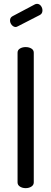

<svg xmlns="http://www.w3.org/2000/svg" viewBox="-20 -975 266 995"><path d="M71 -30V-702Q71 -716 83.5 -723.5Q96 -731 113 -731Q130 -731 142.5 -723.5Q155 -716 155 -702V-30Q155 -16 142.5 -8Q130 0 113 0Q96 0 83.5 -8Q71 -16 71 -30ZM186 -897 73 -839Q65 -835 62 -835Q50 -835 41 -845.5Q32 -856 32 -869Q32 -884 45 -891L162 -953Q168 -955 172 -955Q184 -955 192 -944.5Q200 -934 200 -921Q200 -904 186 -897Z"/></svg>

Font: Dosis
Style: Medium
Weight: 500
Designer: Edgar Tolentino, Pablo Impallari, Igino Marini
Foundry: Edgar Tolentino, Pablo Impallari, Igino Marini
Version: Version 1.007